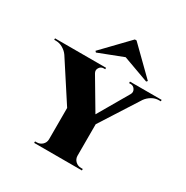

<svg xmlns="http://www.w3.org/2000/svg" viewBox="-234 -986 1104 1141"><g transform="rotate(30 317.5 -416.0)"><path d="M366.2 -831.5 197.3 -656.2 204.6 -648.4 371.6 -712.9 549.3 -648.4 556.6 -656.2 377.9 -831.5ZM466.3 -600.1H683.6V-590.3H671.4Q645.5 -590.3 622.8 -576.9Q600.1 -563.5 585.4 -543L416.5 -278.8V-62.5Q417 -40 432.9 -25.1Q448.7 -10.3 471.7 -10.3H482.9V0H155.3V-10.3H166.5Q189 -10.3 204.8 -25.1Q220.7 -40 221.2 -62.5V-277.8L48.8 -543Q35.2 -563 12.2 -576.7Q-10.7 -590.3 -36.1 -590.3H-47.9V-600.1H302.2V-590.3H292Q272.9 -590.3 262.2 -573.5Q251.5 -556.6 261.7 -538.6L385.7 -329.1L507.3 -538.6Q517.1 -556.2 506.3 -573Q495.6 -589.8 477.1 -589.8H466.3Z"/></g></svg>

Font: Cinzel Black
Style: Regular
Weight: 900
Designer: Natanael Gama
Version: Version 1.001;PS 001.001;hotconv 1.0.56;makeotf.lib2.0.21325